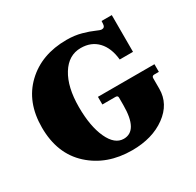

<svg xmlns="http://www.w3.org/2000/svg" viewBox="-143 -803 997 977"><g transform="rotate(-30 355.5 -315.0)"><path d="M369 12Q221 12 124.5 -76Q28 -164 28 -318Q28 -467 120 -554.5Q212 -642 359 -642Q406 -642 445.5 -631Q485 -620 509 -609Q533 -598 542 -598Q560 -598 561 -619L562 -636H622V-420H544Q537 -491 499.5 -530.5Q462 -570 401 -570Q329 -570 286 -500.5Q243 -431 243 -314Q243 -201 275.5 -130.5Q308 -60 361 -60Q444 -60 444 -210V-254Q444 -266 430 -266H353V-311H685V-266H658Q644 -266 644 -252V-190Q644 -102 566 -45Q488 12 369 12Z"/></g></svg>

Font: Arapey Black
Style: Regular
Weight: 900
Designer: Eduardo Rodriguez Tunni
Foundry: Eduardo Rodriguez Tunni
Version: Version 4.000